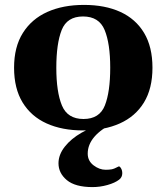

<svg xmlns="http://www.w3.org/2000/svg" viewBox="-20 -515 676 779"><path d="M37.1 -240.2Q37.1 -324.7 72.8 -381.3Q108.4 -438 172.1 -466.6Q235.8 -495.1 320.8 -495.1Q406.2 -495.1 468.5 -466.6Q530.8 -438 564.7 -381.3Q598.6 -324.7 598.6 -240.2Q598.6 -155.8 564 -99.1Q529.3 -42.5 466.1 -14.2Q402.8 14.2 317.4 14.2Q231.9 14.2 169.2 -14.2Q106.4 -42.5 71.8 -99.1Q37.1 -155.8 37.1 -240.2ZM208.5 -240.2Q208.5 -142.1 231.2 -87.2Q253.9 -32.2 318.8 -32.2Q383.8 -32.2 405.5 -87.2Q427.2 -142.1 427.2 -240.2Q427.2 -338.4 404.5 -393.3Q381.8 -448.2 316.9 -448.2Q252 -448.2 230.2 -393.1Q208.5 -337.9 208.5 -240.2ZM432.1 -24.9 444.3 -18.1Q335.9 34.7 335.9 108.4Q335.9 137.7 359.6 155.8Q383.3 173.8 408.7 173.8Q422.9 173.8 433.3 171.9Q443.8 169.9 460.9 160.6Q464.8 158.2 470.5 167Q476.1 175.8 476.1 188Q476.1 204.1 463.4 213.9Q446.3 227.1 416 235.6Q385.7 244.1 355.5 244.1Q285.2 244.1 251.2 215.8Q217.3 187.5 217.3 147.5Q217.3 112.8 242.7 80.3Q268.1 47.9 311.3 23.2Q354.5 -1.5 407.7 -12.2Z"/></svg>

Font: Gelasio
Style: Regular
Weight: 400
Designer: Eben Sorkin
Foundry: Eben Sorkin
Version: Version 1.008